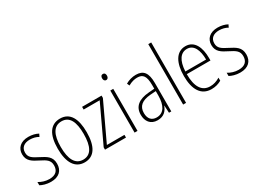

<svg xmlns="http://www.w3.org/2000/svg" viewBox="-36 -1421 2814 2092"><g transform="rotate(-30 1371.0 -375.0)"><path d="M323 -130C323 -220 264 -249 191 -287C120 -323 80 -346 80 -407C80 -471 125 -505 195 -505C233 -505 274 -495 302 -477L318 -510C285 -528 243 -539 196 -539C97 -539 43 -484 43 -407C43 -323 99 -292 175 -254C244 -219 285 -196 285 -130C285 -64 248 -25 168 -25C120 -25 73 -40 37 -63V-22C66 -6 112 10 168 10C271 10 323 -44 323 -130Z M774 -265C774 -433 720 -539 594 -539C472 -539 410 -442 410 -266C410 -90 473 10 593 10C714 10 774 -89 774 -265ZM448 -266C448 -419 494 -505 594 -505C697 -505 736 -411 736 -266C736 -108 691 -24 593 -24C494 -24 448 -112 448 -266Z M1115 0V-34H894L1113 -500V-529H868V-495H1070L851 -29V0Z M1243 -726C1220 -726 1212 -709 1212 -688C1212 -667 1222 -650 1242 -650C1263 -650 1273 -666 1273 -689C1273 -709 1265 -726 1243 -726ZM1260 -529H1223V0H1260Z M1548 -539C1503 -539 1457 -526 1418 -503L1432 -472C1474 -496 1512 -505 1546 -505C1617 -505 1648 -466 1648 -353V-307L1575 -301C1449 -291 1378 -238 1378 -133C1378 -54 1420 10 1510 10C1592 10 1629 -38 1649 -92H1651L1656 0H1685V-357C1685 -486 1643 -539 1548 -539ZM1578 -271 1649 -276V-218C1648 -101 1608 -22 1516 -22C1453 -22 1417 -62 1417 -133C1417 -219 1471 -262 1578 -271Z M1871 0V-760H1834V0Z M2172 -539C2054 -539 1996 -427 1996 -263C1996 -98 2056 10 2188 10C2237 10 2277 -2 2314 -23V-61C2270 -35 2234 -24 2190 -24C2086 -24 2033 -110 2034 -267H2332V-300C2332 -428 2287 -539 2172 -539ZM2172 -505C2259 -505 2296 -415 2296 -300H2035C2042 -437 2093 -505 2172 -505Z M2704 -130C2704 -220 2645 -249 2572 -287C2501 -323 2461 -346 2461 -407C2461 -471 2506 -505 2576 -505C2614 -505 2655 -495 2683 -477L2699 -510C2666 -528 2624 -539 2577 -539C2478 -539 2424 -484 2424 -407C2424 -323 2480 -292 2556 -254C2625 -219 2666 -196 2666 -130C2666 -64 2629 -25 2549 -25C2501 -25 2454 -40 2418 -63V-22C2447 -6 2493 10 2549 10C2652 10 2704 -44 2704 -130Z"/></g></svg>

Font: Noto Sans Myanmar UI Condensed ExtraLight
Style: Regular
Weight: 200
Width: 3
Designer: Monotype Design Team
Foundry: Monotype Imaging Inc.
Version: Version 2.103